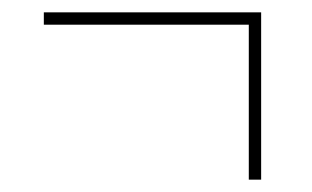

<svg xmlns="http://www.w3.org/2000/svg" viewBox="-20 -396 505 311"><path d="M383 -105H403V-376H51V-356H383Z"/></svg>

Font: Noto Serif Display Condensed
Style: Bold Italic
Weight: 700
Width: 3
Italic angle: -12°
Designer: Monotype Design Team
Foundry: Monotype Imaging Inc.
Version: Version 2.009